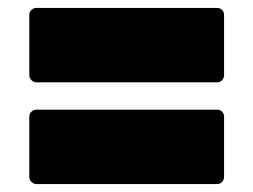

<svg xmlns="http://www.w3.org/2000/svg" viewBox="-20 -561 640 485"><path d="M72 -353Q65 -353 59.5 -358.5Q54 -364 54 -371V-523Q54 -531 59.5 -536Q65 -541 72 -541H528Q536 -541 541 -536Q546 -531 546 -523V-371Q546 -364 541 -358.5Q536 -353 528 -353ZM72 -96Q65 -96 59.5 -101.5Q54 -107 54 -114V-266Q54 -274 59.5 -279Q65 -284 72 -284H528Q536 -284 541 -279Q546 -274 546 -266V-114Q546 -107 541 -101.5Q536 -96 528 -96Z"/></svg>

Font: LINE Seed Sans TH App Heavy
Style: Regular
Weight: 900
Designer: Dalton Maag Ltd | Thai characters by Cadson Demak Co.,Ltd.
Foundry: Dalton Maag Ltd
Version: Version 1.003